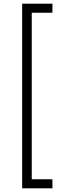

<svg xmlns="http://www.w3.org/2000/svg" viewBox="-20 -800 324 1040"><path d="M152 -731H264V-780H100V220H264V171H152Z"/></svg>

Font: Jost-300-LightPL
Style: Regular
Weight: 300
Version: Version 3.300; ttfautohint (v0.97) -l 8 -r 50 -G 200 -x 14 -